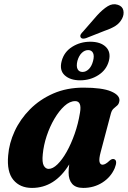

<svg xmlns="http://www.w3.org/2000/svg" viewBox="-20 -887 611 918"><path d="M461.5 -160.5Q452.5 -127 455.8 -113.2Q459 -99.5 470.5 -99.5Q484 -99.5 504.5 -119.5Q516.5 -129.5 525.5 -126Q543.5 -120 528.5 -83Q510 -40 469.5 -14.2Q429 11.5 378 11.5Q342 11.5 325 -8Q308 -27.5 308 -62Q308 -80 311 -101Q242 11.5 133 11.5Q75.5 11.5 43.8 -27Q12 -65.5 19 -143.5Q23.5 -202 50 -259.5Q76.5 -317 123.2 -364.2Q170 -411.5 234.5 -439.8Q299 -468 379 -468Q468.5 -468 511 -450Q553.5 -432 551 -405.5Q549 -390.5 541 -383.2Q533 -376 524 -368.5Q515 -361 510.5 -345.5ZM184.5 -149.5Q180.5 -111 189.2 -95.2Q198 -79.5 212.5 -79.5Q232.5 -79.5 255 -101.5Q277.5 -123.5 298.8 -161.2Q320 -199 337 -247.2Q354 -295.5 362.5 -348.5Q372 -403.5 339.5 -403.5Q313.5 -403.5 288 -380.2Q262.5 -357 240.2 -319.2Q218 -281.5 203.2 -237Q188.5 -192.5 184.5 -149.5ZM444 -813Q471 -842.5 495 -857.2Q519 -872 543.5 -864Q565.5 -857 569.8 -837.2Q574 -817.5 563.5 -797.5Q552 -776 532 -763.2Q512 -750.5 481 -740L391 -704.5Q370.5 -698 365 -710Q362.5 -716.5 366.5 -723.2Q370.5 -730 377 -736ZM363 -503Q315.5 -503 289.2 -527.2Q263 -551.5 275 -595.5Q286.5 -639 325.2 -663.2Q364 -687.5 411.5 -687.5Q460.5 -687.5 486 -662.8Q511.5 -638 500.5 -595.5Q489 -552.5 450.2 -527.8Q411.5 -503 363 -503ZM401.5 -647.5Q385 -647.5 371 -634Q357 -620.5 350 -595.5Q344 -570 351 -556.5Q358 -543 374.5 -543Q391 -543 404.8 -556.8Q418.5 -570.5 425 -595.5Q431.5 -620 424.8 -633.8Q418 -647.5 401.5 -647.5Z"/></svg>

Font: Fraunces 72pt S050
Style: Bold Italic
Weight: 700
Italic angle: -16°
Version: Version 1.000; ttfautohint (v1.8.3)